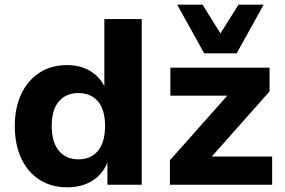

<svg xmlns="http://www.w3.org/2000/svg" viewBox="-20 -786 1212 817"><path d="M267 11Q198 11 147.5 -21.5Q97 -54 70 -113Q43 -172 43 -250Q43 -327 70 -385Q97 -443 147 -476Q197 -509 265 -509Q324 -509 366 -482.5Q408 -456 427 -413H424V-705H583V0H437V-97H438Q418 -45 373 -17Q328 11 267 11ZM314 -108Q367 -108 397 -144.5Q427 -181 427 -250Q427 -319 397 -354.5Q367 -390 313 -390Q261 -390 230.5 -354.5Q200 -319 200 -250Q200 -181 230.5 -144.5Q261 -108 314 -108ZM703 0V-104L981 -417V-379H705V-498H1127V-397L845 -79L846 -120H1138V0ZM849 -559 734 -766H842L918 -644L995 -766H1102L987 -559Z"/></svg>

Font: Nunito Sans 9pt ExtraBold
Style: Regular
Weight: 800
Version: Version 3.101;gftools[0.9.27]